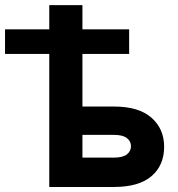

<svg xmlns="http://www.w3.org/2000/svg" viewBox="-20 -743 709 763"><path d="M433.1 -319.6H307.6V-722.7H175.8V0H433.1Q532 0 582.2 -43.1Q632.3 -86.2 632.3 -159.9Q632.3 -230.5 582.2 -275Q532 -319.6 433.1 -319.6ZM433.1 -207Q468 -207 484.3 -194.3Q500.5 -181.6 500.5 -161.9Q500.5 -142.3 484.3 -129.5Q468 -116.7 433.1 -116.7H307.6V-207ZM493.2 -528.8V-626.5H0Q0 -615.2 0 -596.4Q0 -577.6 0 -558.8Q0 -540 0 -528.8Z"/></svg>

Font: Giphurs
Style: Regular
Weight: 400
Version: Version 2.010